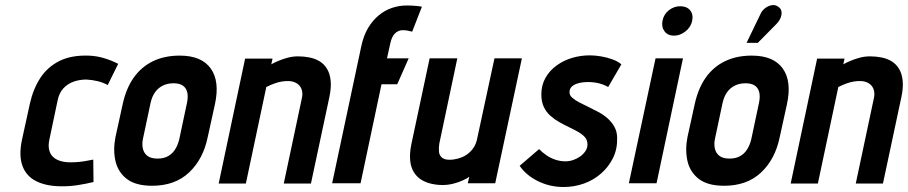

<svg xmlns="http://www.w3.org/2000/svg" viewBox="-20 -735 3641 770"><path d="M412 -394 454 -479Q427 -493 396.5 -502Q366 -511 334 -512Q265 -514 217.5 -490Q170 -466 141.5 -422Q113 -378 100 -320L68 -174Q55 -111 70 -70Q85 -29 124 -9Q163 11 220 12Q254 13 288 8Q322 3 355 -5L354 -95Q354 -95 346 -93.5Q338 -92 325 -89.5Q312 -87 295.5 -85.5Q279 -84 263 -84Q240 -84 222 -89.5Q204 -95 192.5 -106Q181 -117 177 -134.5Q173 -152 178 -175L211 -332Q217 -362 234 -380.5Q251 -399 275 -407.5Q299 -416 326 -416Q349 -415 371.5 -409.5Q394 -404 412 -394Z M813 -185 842 -317Q862 -409 825 -460.5Q788 -512 701 -512Q640 -512 593.5 -489.5Q547 -467 516.5 -424Q486 -381 472 -317L443 -185Q433 -134 443 -89.5Q453 -45 488.5 -17.5Q524 10 590 10Q682 10 738.5 -43.5Q795 -97 813 -185ZM730 -323 699 -177Q694 -155 683 -137Q672 -119 654.5 -109Q637 -99 612 -99Q585 -99 571 -110Q557 -121 553 -139Q549 -157 553 -177L584 -323Q590 -349 602.5 -366Q615 -383 633.5 -392Q652 -401 676 -401Q700 -401 713.5 -391.5Q727 -382 731 -364.5Q735 -347 730 -323Z M1191 -343 1118 1H1227L1301 -346Q1309 -384 1306 -412Q1303 -440 1291.5 -459Q1280 -478 1262 -489Q1244 -500 1221.5 -504.5Q1199 -509 1175 -509Q1154 -509 1133.5 -503.5Q1113 -498 1095.5 -490.5Q1078 -483 1068 -477L1073 -500H963L857 1H966L1048 -386Q1066 -395 1081.5 -400.5Q1097 -406 1110 -408Q1123 -410 1134 -410Q1150 -410 1162 -405Q1174 -400 1181.5 -391Q1189 -382 1191.5 -369.5Q1194 -357 1191 -343Z M1633 -608 1672 -708Q1663 -710 1652.5 -711Q1642 -712 1631.5 -712.5Q1621 -713 1611 -713Q1581 -713 1552.5 -703.5Q1524 -694 1499 -673.5Q1474 -653 1456 -622.5Q1438 -592 1429 -550L1312 0H1426L1510 -397H1573L1619 -501H1532L1545 -560Q1548 -574 1552.5 -584Q1557 -594 1563.5 -600.5Q1570 -607 1578 -610.5Q1586 -614 1595 -614Q1606 -614 1616 -612Q1626 -610 1633 -608Z M1862 -26 1856 0H1966L2073 -501H1963L1893 -176Q1889 -158 1880 -144Q1871 -130 1858 -119.5Q1845 -109 1829 -103Q1813 -97 1796 -95Q1768 -92 1755 -101Q1742 -110 1740.5 -126.5Q1739 -143 1742 -160L1814 -501H1703L1630 -158Q1622 -119 1625 -91Q1628 -63 1640 -44Q1652 -25 1670 -14Q1688 -3 1710 2Q1732 7 1755 7Q1777 7 1798.5 1.5Q1820 -4 1837 -12Q1854 -20 1862 -26Z M2419 -386 2472 -477Q2458 -489 2436 -497Q2414 -505 2390 -509Q2366 -513 2345 -513Q2309 -513 2275 -503Q2241 -493 2213 -473Q2185 -453 2168 -423.5Q2151 -394 2151 -356Q2151 -327 2161 -306Q2171 -285 2187.5 -270.5Q2204 -256 2223.5 -245Q2243 -234 2263 -224.5Q2283 -215 2299.5 -205.5Q2316 -196 2326 -184.5Q2336 -173 2336 -156Q2336 -141 2327.5 -128.5Q2319 -116 2306 -107Q2293 -98 2278 -93Q2263 -88 2248 -88Q2227 -88 2207.5 -94.5Q2188 -101 2172 -112Q2156 -123 2142 -137L2064 -70Q2091 -31 2138.5 -8Q2186 15 2240 15Q2283 15 2322 1Q2361 -13 2391 -39.5Q2421 -66 2438.5 -101.5Q2456 -137 2455 -181Q2455 -206 2444.5 -225.5Q2434 -245 2417 -260Q2400 -275 2379.5 -286Q2359 -297 2339 -306.5Q2319 -316 2302 -325Q2285 -334 2274.5 -343.5Q2264 -353 2264 -365Q2264 -378 2271.5 -386Q2279 -394 2291 -398.5Q2303 -403 2315.5 -404.5Q2328 -406 2339 -406Q2355 -406 2369.5 -403.5Q2384 -401 2396.5 -396.5Q2409 -392 2419 -386Z M2502 0H2613L2719 -501H2609ZM2708 -710Q2683 -710 2662.5 -694Q2642 -678 2637 -652Q2632 -627 2645 -609.5Q2658 -592 2683 -592Q2708 -592 2729.5 -609.5Q2751 -627 2756 -652Q2761 -678 2747.5 -694Q2734 -710 2708 -710Z M3093 -638Q3105 -650 3110.5 -663.5Q3116 -677 3114 -689Q3112 -701 3101 -708Q3089 -717 3074 -714Q3059 -711 3047 -701Q3035 -691 3030 -679L2974 -563H3019ZM3107 -185 3136 -317Q3156 -409 3119 -460.5Q3082 -512 2995 -512Q2934 -512 2887.5 -489.5Q2841 -467 2810.5 -424Q2780 -381 2766 -317L2737 -185Q2727 -134 2737 -89.5Q2747 -45 2782.5 -17.5Q2818 10 2884 10Q2976 10 3032.5 -43.5Q3089 -97 3107 -185ZM3024 -323 2993 -177Q2988 -155 2977 -137Q2966 -119 2948.5 -109Q2931 -99 2906 -99Q2879 -99 2865 -110Q2851 -121 2847 -139Q2843 -157 2847 -177L2878 -323Q2884 -349 2896.5 -366Q2909 -383 2927.5 -392Q2946 -401 2970 -401Q2994 -401 3007.5 -391.5Q3021 -382 3025 -364.5Q3029 -347 3024 -323Z M3485 -343 3412 1H3521L3595 -346Q3603 -384 3600 -412Q3597 -440 3585.5 -459Q3574 -478 3556 -489Q3538 -500 3515.5 -504.5Q3493 -509 3469 -509Q3448 -509 3427.5 -503.5Q3407 -498 3389.5 -490.5Q3372 -483 3362 -477L3367 -500H3257L3151 1H3260L3342 -386Q3360 -395 3375.5 -400.5Q3391 -406 3404 -408Q3417 -410 3428 -410Q3444 -410 3456 -405Q3468 -400 3475.5 -391Q3483 -382 3485.5 -369.5Q3488 -357 3485 -343Z"/></svg>

Font: Advent Pro
Style: Bold Italic
Weight: 700
Italic angle: -12°
Designer: VivaRado, Andreas Kalpakidis
Foundry: VivaRado, Andreas Kalpakidis
Version: Version 3.000